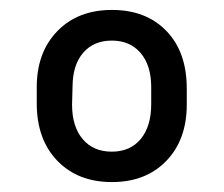

<svg xmlns="http://www.w3.org/2000/svg" viewBox="-20 -702 449 385"><path d="M283.2 -493.2V-527.3Q283.2 -570.8 262 -595.7Q240.7 -620.6 204.3 -620.6Q168 -620.6 147 -596.4Q126 -572.3 125.5 -529.8L124.5 -492.2Q124.5 -448.2 145.8 -423.1Q167 -397.9 204.1 -397.9Q241.2 -397.9 262.2 -423.3Q283.2 -448.7 283.2 -493.2ZM53.7 -494.6V-527.3Q53.7 -597.2 95 -639.6Q136.2 -682.1 204.6 -682.1Q272.9 -682.1 313.7 -639.9Q354.5 -597.7 354.5 -524.4V-492.2Q354.5 -421.9 313.5 -379.4Q272.5 -336.9 204.3 -336.9Q136.2 -336.9 95 -379.6Q53.7 -422.4 53.7 -494.6Z"/></svg>

Font: Yantramanav
Style: Regular
Weight: 400
Version: Version 1.000;PS 1.0;hotconv 1.0.72;makeotf.lib2.5.5900; ttf